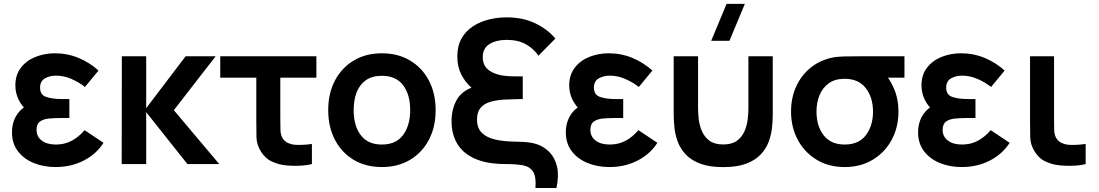

<svg xmlns="http://www.w3.org/2000/svg" viewBox="-20 -822 5506 962"><path d="M258.5 15Q336 15 399.3 -17.4Q462.7 -49.8 498.7 -106.5L403.7 -169.8Q374.9 -135.7 339.4 -116.8Q303.8 -97.8 260.3 -97.8Q215.1 -97.8 189 -117.9Q163 -137.9 163 -171.7Q163 -200.9 180.5 -213.3Q198 -225.7 226.5 -228.2Q255 -230.7 287.5 -230.7H327.5V-325.8H287.7Q242.2 -325.8 211.5 -336.3Q180.8 -346.8 180.8 -382.8Q180.8 -415.4 204.8 -429.2Q228.8 -443 260.8 -443Q299.8 -443 337.9 -426.4Q375.9 -409.8 405.7 -386.3L473.7 -468.5Q429.5 -508.5 373.6 -531.8Q317.7 -555 255 -555Q203 -555 157.8 -536.9Q112.5 -518.8 84.8 -482.9Q57 -447 57 -393.8Q57 -356.1 73.2 -322.6Q89.5 -289.1 124.7 -258.8L126.5 -298Q98.9 -286.7 79.5 -266.1Q60.2 -245.5 50.1 -218.1Q40 -190.8 40 -159.3Q40 -103 70 -64Q99.9 -25.1 149.6 -5Q199.2 15 258.5 15Z M712.5 0H589.7L590.5 -540H712.5V-280L910 -540H1060.5L851 -270L1078.5 0H919L712.5 -260Z M1395.3 4.2Q1365.8 -1.2 1337.2 -15Q1308.7 -28.8 1286.7 -63.8Q1265.9 -97.8 1265 -133.6Q1264.2 -169.4 1264.2 -220.7V-433H1083.5V-540H1565.2V-433H1384.5V-227.3Q1384.5 -194 1385.2 -170.5Q1385.8 -147 1395.5 -130.2Q1405.8 -113.7 1421.7 -106.1Q1437.6 -98.6 1454.5 -96.8Q1474.5 -95.2 1498 -96.4Q1521.6 -97.6 1542.8 -100.8V0Q1522.7 5.6 1495.4 7.5Q1468.1 9.5 1441.2 8.5Q1414.4 7.4 1395.3 4.2Z M1893.2 15Q1811.9 15 1751.5 -21.5Q1691.1 -58 1657.8 -122.3Q1624.5 -186.6 1624.5 -270.2Q1624.5 -354.8 1658.5 -419Q1692.5 -483.2 1753 -519.1Q1813.4 -555 1893.2 -555Q1974.5 -555 2035.1 -518.5Q2095.8 -482.1 2129.2 -417.9Q2162.7 -353.7 2162.7 -270.2Q2162.7 -185.9 2129 -121.7Q2095.2 -57.4 2034.6 -21.2Q1973.9 15 1893.2 15ZM1893.2 -97.8Q1964.8 -97.8 2000 -146Q2035.2 -194.2 2035.2 -270.2Q2035.2 -348.6 1999.5 -395.4Q1963.8 -442.2 1893.2 -442.2Q1844.7 -442.2 1813.5 -420.3Q1782.2 -398.5 1767.1 -359.8Q1752 -321.2 1752 -270.2Q1752 -191.4 1787.8 -144.6Q1823.7 -97.8 1893.2 -97.8Z M2768 120H2662.8Q2667.3 63 2650.8 37.8Q2634.3 12.5 2599.6 6.2Q2564.9 0 2514.8 0Q2420.1 0 2359.9 -26.8Q2299.8 -53.5 2271.1 -101.7Q2242.5 -149.9 2242.5 -214.5Q2242.5 -272.8 2266.2 -317.7Q2290 -362.5 2342.3 -382.5Q2310.3 -410.6 2290.8 -449.7Q2271.3 -488.8 2271.3 -538.8Q2271.3 -591.5 2292.3 -628.9Q2313.3 -666.2 2348.8 -689.6Q2384.2 -712.9 2428.2 -724Q2472.2 -735 2518.3 -735Q2600 -735 2661.7 -705.3Q2723.4 -675.6 2762.7 -629L2677.8 -542.8Q2654.8 -577.3 2615.5 -599.8Q2576.2 -622.2 2518.3 -622.2Q2466.8 -622.2 2432.8 -601.4Q2398.8 -580.6 2398.8 -535.3Q2398.8 -488.9 2435.4 -466Q2472 -443.1 2529.5 -440.3Q2538.5 -439.8 2552.7 -439.6Q2566.8 -439.3 2580.1 -439.3Q2593.3 -439.3 2599.2 -439.3V-325.7Q2594.7 -325.7 2589.5 -325.7Q2584.2 -325.7 2568.9 -325.1Q2553.6 -324.6 2518.7 -323.5Q2472.8 -321.8 2439.5 -312.6Q2406.2 -303.4 2388.1 -282.1Q2370 -260.8 2370 -223.7Q2370 -180.7 2394 -156.8Q2418 -133 2459.8 -123.2Q2501.7 -113.3 2555.3 -112.5Q2576.3 -112.1 2596.3 -111.2Q2616.2 -110.3 2634.8 -107.7Q2653.4 -105 2670.7 -99.2Q2707.3 -86.8 2734.3 -58.5Q2761.2 -30.2 2771.3 14.3Q2781.3 58.9 2768 120Z M3033.5 15Q3111 15 3174.3 -17.4Q3237.7 -49.8 3273.7 -106.5L3178.7 -169.8Q3149.9 -135.7 3114.4 -116.8Q3078.8 -97.8 3035.3 -97.8Q2990.1 -97.8 2964 -117.9Q2938 -137.9 2938 -171.7Q2938 -200.9 2955.5 -213.3Q2973 -225.7 3001.5 -228.2Q3030 -230.7 3062.5 -230.7H3102.5V-325.8H3062.7Q3017.2 -325.8 2986.5 -336.3Q2955.8 -346.8 2955.8 -382.8Q2955.8 -415.4 2979.8 -429.2Q3003.8 -443 3035.8 -443Q3074.8 -443 3112.9 -426.4Q3150.9 -409.8 3180.7 -386.3L3248.7 -468.5Q3204.5 -508.5 3148.6 -531.8Q3092.7 -555 3030 -555Q2978 -555 2932.8 -536.9Q2887.5 -518.8 2859.8 -482.9Q2832 -447 2832 -393.8Q2832 -356.1 2848.2 -322.6Q2864.5 -289.1 2899.7 -258.8L2901.5 -298Q2873.9 -286.7 2854.5 -266.1Q2835.2 -245.5 2825.1 -218.1Q2815 -190.8 2815 -159.3Q2815 -103 2845 -64Q2874.9 -25.1 2924.6 -5Q2974.2 15 3033.5 15Z M3355.5 -246.8V-540H3477.5V-279.8Q3477.5 -254.8 3481.1 -223.8Q3484.8 -192.8 3497.3 -164Q3509.9 -135.2 3535.2 -116.7Q3560.4 -98.2 3603.7 -98.2Q3646.9 -98.2 3672.2 -116.7Q3697.4 -135.2 3710 -164Q3722.6 -192.8 3726.2 -223.8Q3729.8 -254.8 3729.8 -279.8V-540H3851.8V-246.8Q3851.8 -216.8 3848 -181.3Q3844.1 -145.8 3831.2 -111.2Q3818.3 -76.6 3791.4 -48Q3764.4 -19.3 3718.9 -2Q3673.4 15.3 3603.7 15.3Q3533.9 15.3 3488.4 -2Q3442.9 -19.3 3416 -48Q3389 -76.6 3376.1 -111.2Q3363.2 -145.8 3359.4 -181.3Q3355.5 -216.8 3355.5 -246.8ZM3543.3 -617.5H3634.8L3712 -802.5H3620.5Z M4212.2 15Q4131.6 15 4071.1 -22Q4010.6 -58.9 3977 -121.9Q3943.5 -184.8 3943.5 -263Q3943.5 -330.5 3968.1 -386.1Q3992.7 -441.7 4037.7 -479.6Q4082.7 -517.6 4143.8 -532Q4170.2 -538.2 4205.1 -539.1Q4240 -540 4285.5 -540H4511.7V-433H4373.7L4401.5 -465.3Q4436.2 -431.6 4459 -378.7Q4481.7 -325.8 4481.7 -263Q4481.7 -184.4 4447.7 -121.5Q4413.8 -58.5 4353 -21.8Q4292.3 15 4212.2 15ZM4212.2 -97.8Q4283.2 -97.8 4318.7 -145.2Q4354.2 -192.5 4354.2 -263Q4354.2 -332.9 4318.3 -380Q4282.4 -427.1 4212.2 -427.2Q4163.9 -427.2 4132.7 -404.8Q4101.4 -382.4 4086.2 -345.2Q4071 -308 4071 -263Q4071 -189.8 4107.1 -143.8Q4143.2 -97.8 4212.2 -97.8Z M4798.5 15Q4876 15 4939.3 -17.4Q5002.7 -49.8 5038.7 -106.5L4943.7 -169.8Q4914.9 -135.7 4879.4 -116.8Q4843.8 -97.8 4800.3 -97.8Q4755.1 -97.8 4729 -117.9Q4703 -137.9 4703 -171.7Q4703 -200.9 4720.5 -213.3Q4738 -225.7 4766.5 -228.2Q4795 -230.7 4827.5 -230.7H4867.5V-325.8H4827.7Q4782.2 -325.8 4751.5 -336.3Q4720.8 -346.8 4720.8 -382.8Q4720.8 -415.4 4744.8 -429.2Q4768.8 -443 4800.8 -443Q4839.8 -443 4877.9 -426.4Q4915.9 -409.8 4945.7 -386.3L5013.7 -468.5Q4969.5 -508.5 4913.6 -531.8Q4857.7 -555 4795 -555Q4743 -555 4697.8 -536.9Q4652.5 -518.8 4624.8 -482.9Q4597 -447 4597 -393.8Q4597 -356.1 4613.2 -322.6Q4629.5 -289.1 4664.7 -258.8L4666.5 -298Q4638.9 -286.7 4619.5 -266.1Q4600.2 -245.5 4590.1 -218.1Q4580 -190.8 4580 -159.3Q4580 -103 4610 -64Q4639.9 -25.1 4689.6 -5Q4739.2 15 4798.5 15Z M5272.1 4.2Q5242.5 -1.2 5214 -15Q5185.4 -28.8 5163.4 -63.8Q5142.7 -97.8 5141.8 -133.6Q5140.9 -169.4 5140.9 -220.7V-540H5261.2V-227.3Q5261.2 -194 5261.9 -170.5Q5262.6 -147 5272.2 -130.2Q5282.5 -113.7 5298.4 -106.1Q5314.3 -98.6 5331.2 -96.8Q5351.2 -95.2 5374.8 -96.4Q5398.3 -97.6 5419.6 -100.8V0Q5399.4 5.6 5372.1 7.5Q5344.8 9.5 5318 8.5Q5291.2 7.4 5272.1 4.2Z"/></svg>

Font: Manrope Variable Light
Style: Regular
Weight: 200
Designer: Mikhail Sharanda
Foundry: Mikhail Sharanda
Version: Version 4.505